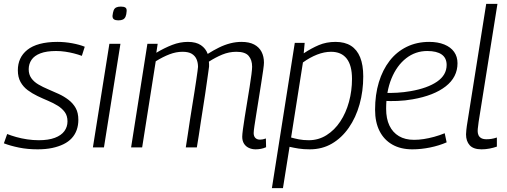

<svg xmlns="http://www.w3.org/2000/svg" viewBox="-28 -760 2615 990"><path d="M-8 -21 9 -69Q29 -61 55.5 -53.5Q82 -46 112 -41.5Q142 -37 172 -37Q222 -37 255 -49.5Q288 -62 304 -84Q320 -106 320 -134Q320 -163 306 -182Q292 -201 269.5 -215Q247 -229 219.5 -240.5Q192 -252 165 -265Q138 -278 115 -295Q92 -312 78 -337Q64 -362 64 -398Q64 -430 76 -456.5Q88 -483 113 -503Q138 -523 177 -533.5Q216 -544 268 -544Q306 -544 344 -537Q382 -530 409 -519L394 -472Q375 -479 353.5 -484.5Q332 -490 308.5 -493.5Q285 -497 261 -497Q212 -497 180.5 -485Q149 -473 134.5 -451.5Q120 -430 120 -403Q120 -376 133.5 -357Q147 -338 170 -324.5Q193 -311 220.5 -299.5Q248 -288 275 -275.5Q302 -263 325 -245.5Q348 -228 362 -203.5Q376 -179 376 -142Q376 -114 367.5 -90Q359 -66 342 -47.5Q325 -29 299.5 -16.5Q274 -4 241 3Q208 10 166 10Q114 10 70 1Q26 -8 -8 -21Z M451 0 536 -534H593L508 0ZM595 -726Q611 -726 618.5 -721Q626 -716 625 -703Q624 -685 619.5 -674.5Q615 -664 606 -659.5Q597 -655 582 -655Q568 -655 560 -660Q552 -665 552 -678Q554 -696 558 -706.5Q562 -717 571 -721.5Q580 -726 595 -726Z M1290 10Q1271 10 1255 2.5Q1239 -5 1230 -19.5Q1221 -34 1221 -55Q1221 -66 1224.5 -93Q1228 -120 1234 -157Q1240 -194 1246.5 -234Q1253 -274 1259 -311Q1265 -348 1268.5 -376Q1272 -404 1272 -416Q1272 -451 1254 -472Q1236 -493 1191 -493Q1153 -493 1118 -478.5Q1083 -464 1049 -442Q1050 -437 1050 -430Q1050 -423 1050 -417Q1049 -408 1046 -387.5Q1043 -367 1039 -338.5Q1035 -310 1030 -276Q1025 -242 1019 -205Q1013 -168 1007.5 -131.5Q1002 -95 997 -61.5Q992 -28 987 0H930Q935 -29 940 -64.5Q945 -100 951 -138Q957 -176 963 -213.5Q969 -251 974.5 -285Q980 -319 984 -347Q988 -375 990.5 -393Q993 -411 993 -415Q993 -437 985.5 -454.5Q978 -472 961 -482.5Q944 -493 913 -493Q880 -493 846 -480Q812 -467 775 -444L705 0H648L732 -534H785L778 -488Q820 -513 860 -528.5Q900 -544 941 -544Q983 -544 1008 -527Q1033 -510 1043 -482Q1073 -501 1101.5 -515Q1130 -529 1159 -536.5Q1188 -544 1217 -544Q1257 -544 1282.5 -530.5Q1308 -517 1320.5 -493Q1333 -469 1333 -437Q1333 -426 1329 -398Q1325 -370 1319 -332Q1313 -294 1306.5 -253Q1300 -212 1294 -175Q1288 -138 1284 -111Q1280 -84 1280 -74Q1280 -58 1288.5 -49Q1297 -40 1313 -40Q1320 -40 1327.5 -41.5Q1335 -43 1343 -46L1344 -1Q1331 5 1317 7.5Q1303 10 1290 10Z M1374 210 1492 -539H1543L1538 -485Q1577 -511 1616 -527.5Q1655 -544 1702 -544Q1750 -544 1781.5 -524Q1813 -504 1829 -464.5Q1845 -425 1845 -366Q1845 -290 1826 -222Q1807 -154 1770.5 -101.5Q1734 -49 1683.5 -19.5Q1633 10 1569 10Q1537 10 1511.5 6Q1486 2 1465 -3L1431 210ZM1564 -37Q1614 -37 1655.5 -63Q1697 -89 1726.5 -133.5Q1756 -178 1771.5 -235Q1787 -292 1787 -353Q1787 -423 1759.5 -458Q1732 -493 1679 -493Q1644 -493 1607 -478.5Q1570 -464 1534 -438L1473 -51Q1490 -46 1513 -41.5Q1536 -37 1564 -37Z M1955 -281Q1986 -280 2020.5 -282Q2055 -284 2089 -290Q2176 -305 2225.5 -339Q2275 -373 2275 -425Q2275 -461 2249.5 -479Q2224 -497 2175 -497Q2114 -497 2066 -459.5Q2018 -422 1990.5 -355Q1963 -288 1963 -199Q1963 -148 1980 -112.5Q1997 -77 2029 -58Q2061 -39 2107 -39Q2131 -39 2157 -43Q2183 -47 2210.5 -54.5Q2238 -62 2265 -73L2275 -26Q2236 -9 2189.5 0.5Q2143 10 2098 10Q2038 10 1995 -14.5Q1952 -39 1929 -84.5Q1906 -130 1906 -194Q1906 -272 1925.5 -336Q1945 -400 1981 -446.5Q2017 -493 2069 -518.5Q2121 -544 2185 -544Q2230 -544 2263 -530.5Q2296 -517 2313.5 -492.5Q2331 -468 2331 -434Q2331 -362 2270 -314.5Q2209 -267 2100 -248Q2061 -241 2022 -239.5Q1983 -238 1950 -240Z M2479 -740H2537L2440 -132Q2439 -120 2437 -107.5Q2435 -95 2435 -84Q2435 -73 2439 -63.5Q2443 -54 2453 -48Q2463 -42 2481 -42Q2494 -42 2506.5 -44Q2519 -46 2534 -51V-4Q2517 2 2496.5 6Q2476 10 2455 10Q2413 10 2394 -11Q2375 -32 2375 -67Q2375 -78 2376.5 -89.5Q2378 -101 2379 -110Z"/></svg>

Font: Georama Light
Style: Italic
Weight: 300
Italic angle: -9°
Designer: Jean-Baptiste Levee
Foundry: Production Type
Version: Version 1.001